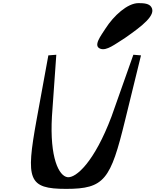

<svg xmlns="http://www.w3.org/2000/svg" viewBox="-20 -1220 997 1231"><path d="M290 -865 214 -449C145 -68 160 -9 404 -9C650 -9 689 -68 782 -449L884 -865L835 -869L695 -473C585 -181 467 -77 413 -84C358 -91 298 -207 313 -473L341 -869ZM625 -907C664 -894 714 -934 782 -977C894 -1055 983 -1124 950 -1175C936 -1197 904 -1200 868 -1200C797 -1200 709 -1119 657 -1038C628 -992 573 -924 625 -907Z"/></svg>

Font: Venom Sans
Style: BdObl
Weight: 700
Version: Version 1.001